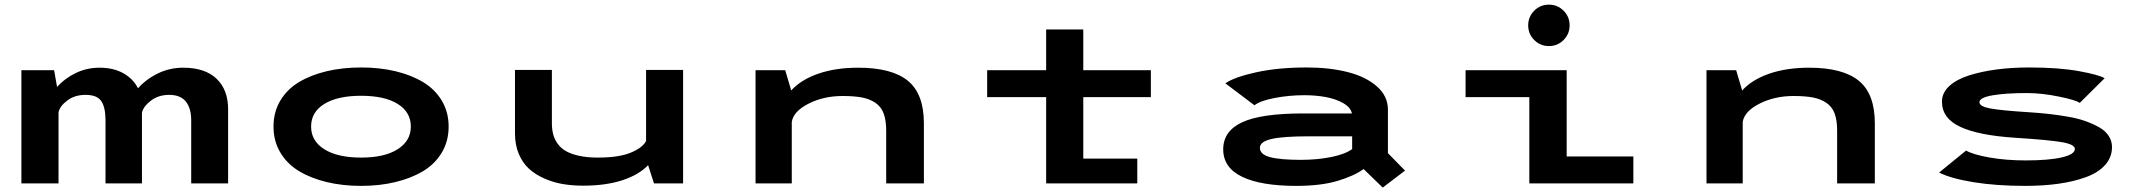

<svg xmlns="http://www.w3.org/2000/svg" viewBox="-20 -810 9490 848"><path d="M74.5 0V-500H219L232 -426Q266 -464 314.8 -487.5Q363.5 -511 419.5 -511Q481 -511 524.8 -486.5Q568.5 -462 589.5 -420Q625.5 -460.5 677.5 -485.8Q729.5 -511 789 -511Q885.5 -511 936.5 -462.2Q987.5 -413.5 987.5 -327.5V0H824.5V-278Q824.5 -332 800.8 -361.5Q777 -391 727 -391Q679 -391 645.2 -364.5Q611.5 -338 607 -311.5V0H446V-279Q446 -336 427.2 -363.5Q408.5 -391 358 -391Q310 -391 277 -366Q244 -341 238.5 -314V0Z M1575 11Q1493 11 1423.2 -5.8Q1353.5 -22.5 1300.8 -54.2Q1248 -86 1218 -136.5Q1188 -187 1188 -251Q1188 -315 1218 -365.5Q1248 -416 1300.8 -447.5Q1353.5 -479 1423.2 -495.5Q1493 -512 1575 -512Q1656.5 -512 1726.2 -495.5Q1796 -479 1848.8 -447.2Q1901.5 -415.5 1931.5 -365Q1961.5 -314.5 1961.5 -251Q1961.5 -187 1931.5 -136.5Q1901.5 -86 1848.8 -54.2Q1796 -22.5 1726.2 -5.8Q1656.5 11 1575 11ZM1575 -114Q1678.5 -114 1736.5 -151Q1794.5 -188 1794.5 -251Q1794.5 -315 1736.5 -351Q1678.5 -387 1575 -387Q1471 -387 1412.5 -351Q1354 -315 1354 -251Q1354 -187.5 1412.5 -150.8Q1471 -114 1575 -114Z M2555 10Q2507.5 10 2465.2 2.8Q2423 -4.5 2383.8 -21.8Q2344.5 -39 2316.2 -64.8Q2288 -90.5 2271.2 -130.5Q2254.5 -170.5 2254.5 -221V-501H2417.5V-266Q2417.5 -239 2423.2 -217Q2429 -195 2443 -175.2Q2457 -155.5 2479.8 -142.5Q2502.5 -129.5 2538 -121.8Q2573.5 -114 2620 -114Q2713 -114 2765.2 -135.5Q2817.5 -157 2833.5 -187V-501H2997V0H2868.5L2842.5 -80.5Q2802 -38 2729 -14Q2656 10 2555 10Z M3317 0V-500H3448L3474.5 -410.5Q3518.5 -458.5 3594.8 -484.8Q3671 -511 3770.5 -511Q3919 -511 3989.8 -453.2Q4060.5 -395.5 4060.5 -265.5V0H3894V-233.5Q3894 -279 3882.8 -309Q3871.5 -339 3846.2 -356Q3821 -373 3787 -379.5Q3753 -386 3701.5 -386Q3618 -386 3551.2 -352.2Q3484.5 -318.5 3477 -271.5V0Z M4340 -381V-500H4600.5V-680H4764.5V-500H5063V-381H4764.5V-109.5H5003V0H4600.5V-381Z M5750.5 -512Q5853 -512 5933 -491.5Q6013 -471 6061.5 -428.2Q6110 -385.5 6110 -325.5V-133.5L6185.5 -56.5L6087 18.5L6002.5 -63.5Q5962 -33.5 5888 -11.2Q5814 11 5705 11Q5549.5 11 5466 -29.2Q5382.5 -69.5 5382.5 -150.5Q5382.5 -231 5466.2 -270Q5550 -309 5737 -309H5951Q5945.5 -335.5 5913 -354.2Q5880.5 -373 5836.2 -381.2Q5792 -389.5 5741 -389.5Q5673 -389.5 5609.5 -377.2Q5546 -365 5520.5 -345L5392 -442Q5431.5 -469.5 5528.5 -490.8Q5625.5 -512 5750.5 -512ZM5725.5 -104Q5798.5 -104 5859.8 -116.5Q5921 -129 5952 -151.5V-208H5764.5Q5645 -208 5594.8 -196Q5544.5 -184 5544.5 -157Q5544.5 -128 5589.2 -116Q5634 -104 5725.5 -104Z M6885.8 -633.2Q6859 -606.5 6821 -606.5Q6783 -606.5 6756.2 -633.2Q6729.5 -660 6729.5 -698Q6729.5 -736 6756.2 -762.8Q6783 -789.5 6821 -789.5Q6859 -789.5 6885.8 -762.8Q6912.5 -736 6912.5 -698Q6912.5 -660 6885.8 -633.2ZM6899.5 -119H7194V0H6734.5V-381H6453V-500H6899.5Z M7517 0V-500H7648L7674.5 -410.5Q7718.5 -458.5 7794.8 -484.8Q7871 -511 7970.5 -511Q8119 -511 8189.8 -453.2Q8260.5 -395.5 8260.5 -265.5V0H8094V-233.5Q8094 -279 8082.8 -309Q8071.5 -339 8046.2 -356Q8021 -373 7987 -379.5Q7953 -386 7901.5 -386Q7818 -386 7751.2 -352.2Q7684.5 -318.5 7677 -271.5V0Z M8923.5 11Q8798 11 8697 -5.2Q8596 -21.5 8544.5 -48L8663.5 -145Q8695 -127 8767.8 -114.2Q8840.5 -101.5 8927 -101.5Q9029.5 -101.5 9086.8 -115Q9144 -128.5 9144 -152Q9144 -172 9087.5 -182Q9031 -192 8880.5 -201.5Q8718.5 -212 8637.8 -249.8Q8557 -287.5 8557 -361Q8557 -400 8589.2 -429.8Q8621.5 -459.5 8676.8 -477Q8732 -494.5 8798.8 -503.2Q8865.5 -512 8941 -512Q9073 -512 9162 -495.8Q9251 -479.5 9275.5 -464.5L9165.5 -355.5Q9149 -368 9073.2 -383.5Q8997.5 -399 8932 -399Q8838.5 -399 8780.5 -389Q8722.5 -379 8722.5 -358.5Q8722.5 -340 8770 -331Q8817.5 -322 8945.5 -314Q8992 -311 9031.5 -306.5Q9071 -302 9114.2 -294.5Q9157.5 -287 9190.5 -275.2Q9223.5 -263.5 9251 -248Q9278.5 -232.5 9293.2 -210Q9308 -187.5 9308 -160.5Q9308 -115.5 9277.8 -81.5Q9247.5 -47.5 9193.5 -27.8Q9139.5 -8 9072 1.5Q9004.5 11 8923.5 11Z"/></svg>

Font: League Mono Extended SemiBold
Style: Regular
Weight: 600
Width: 9
Designer: Tyler Finck
Foundry: The League of Moveable Type / Tyler Finck
Version: Version 2.210